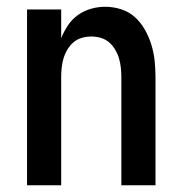

<svg xmlns="http://www.w3.org/2000/svg" viewBox="-20 -548 540 568"><path d="M60 0V-520H161V-435Q169 -455 181 -473Q193 -491 210.5 -503.5Q228 -516 249 -522Q270 -528 291 -528Q315 -528 338.5 -520.5Q362 -513 379.5 -497Q397 -481 409 -459.5Q421 -438 428 -415Q435 -392 437.5 -368Q440 -344 440 -320V0H339V-320Q339 -334 337.5 -348Q336 -362 332 -375.5Q328 -389 320.5 -401.5Q313 -414 302.5 -423Q292 -432 278 -436Q264 -440 250 -440Q236 -440 222 -436Q208 -432 197.5 -423Q187 -414 179.5 -401.5Q172 -389 168 -375.5Q164 -362 162.5 -348Q161 -334 161 -320V0Z"/></svg>

Font: Iosevka SS04 Semibold
Style: Regular
Weight: 600
Monospace: yes
Designer: Belleve Invis
Foundry: Belleve Invis
Version: Version 19.0.0; ttfautohint (v1.8.4)